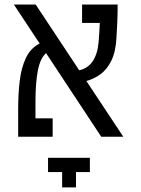

<svg xmlns="http://www.w3.org/2000/svg" viewBox="-20 -606 626 851"><path d="M428.7 0 184.1 -370.6Q157.7 -346.7 147.5 -292Q137.2 -237.3 137.2 -155.8V-81.5H213.4V0H60.5V-124.5Q60.5 -189 67.4 -247.1Q74.2 -305.2 94.7 -348.9Q115.2 -392.6 155.8 -413.1L41.5 -585.9H138.2L331.1 -294.4Q408.7 -311.5 417.5 -424.3Q418.9 -443.4 420.2 -463.6Q421.4 -483.9 422.4 -504.4H343.8V-585.9H501.5Q501.5 -547.4 499.8 -507.6Q498 -467.8 496.1 -437Q492.7 -376 473.4 -336.9Q454.1 -297.9 424.8 -276.6Q395.5 -255.4 362.8 -247.1L526.4 0ZM378.4 93.3V156.7H316.9V224.6H255.4V156.7H192.9V93.3Z"/></svg>

Font: Cascadia Mono SemiLight
Style: Regular
Weight: 350
Monospace: yes
Designer: Aaron Bell
Foundry: Saja Typeworks
Version: Version 2404.023; ttfautohint (v1.8.4)